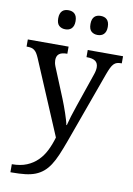

<svg xmlns="http://www.w3.org/2000/svg" viewBox="-104 -809 774 1114"><g transform="rotate(10 282.5 -252.0)"><path d="M564.9 -536.1V-494.1H562Q547.4 -494.1 536.9 -491Q526.4 -487.8 517.8 -479Q509.3 -470.2 502 -455.1Q494.6 -439.9 485.8 -416L334 3.9Q316.4 52.2 300.8 88.9Q285.2 125.5 268.1 151.6Q251 177.7 230.7 194.8Q210.4 211.9 184.6 222.2Q158.7 232.4 125 236.3Q91.3 240.2 46.9 240.2H38.1V192.9Q88.9 192.9 125.5 177.7Q162.1 162.6 188.7 136.2Q215.3 109.9 233.2 74Q251 38.1 263.2 -3.9L78.1 -440.9Q71.3 -456.5 64.9 -466.6Q58.6 -476.6 50.5 -482.9Q42.5 -489.3 32 -491.7Q21.5 -494.1 6.8 -494.1H3.9V-536.1H244.1V-494.1H241.2Q210.9 -494.1 196 -482.4Q181.2 -470.7 181.2 -445.8Q181.2 -437.5 182.9 -429Q184.6 -420.4 189 -409.2L262.2 -231Q269 -213.9 276.6 -193.6Q284.2 -173.3 290.8 -153.6Q297.4 -133.8 302.7 -116.2Q308.1 -98.6 310.1 -85.9H313Q318.4 -107.9 327.9 -139.4Q337.4 -170.9 350.1 -207L417 -401.9Q421.4 -414.1 423.6 -425.3Q425.8 -436.5 425.8 -444.8Q425.8 -470.7 409.4 -482.4Q393.1 -494.1 359.9 -494.1H356.9V-536.1ZM156.2 -688Q156.2 -703.6 160.2 -714.4Q164.1 -725.1 170.9 -731.7Q177.7 -738.3 187 -741.2Q196.3 -744.1 207 -744.1Q217.8 -744.1 227.1 -741.2Q236.3 -738.3 243.4 -731.7Q250.5 -725.1 254.4 -714.4Q258.3 -703.6 258.3 -688Q258.3 -672.9 254.4 -662.1Q250.5 -651.4 243.4 -644.5Q236.3 -637.7 227.1 -634.8Q217.8 -631.8 207 -631.8Q185.1 -631.8 170.7 -644.5Q156.2 -657.2 156.2 -688ZM346.2 -688Q346.2 -703.6 350.1 -714.4Q354 -725.1 360.8 -731.7Q367.7 -738.3 377 -741.2Q386.2 -744.1 397 -744.1Q407.7 -744.1 417 -741.2Q426.3 -738.3 433.3 -731.7Q440.4 -725.1 444.3 -714.4Q448.2 -703.6 448.2 -688Q448.2 -672.9 444.3 -662.1Q440.4 -651.4 433.3 -644.5Q426.3 -637.7 417 -634.8Q407.7 -631.8 397 -631.8Q375 -631.8 360.6 -644.5Q346.2 -657.2 346.2 -688Z"/></g></svg>

Font: Noto Serif
Style: Regular
Weight: 400
Designer: Monotype Design team
Foundry: Monotype Imaging Inc.
Version: Version 1.02